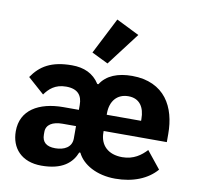

<svg xmlns="http://www.w3.org/2000/svg" viewBox="-88 -908 1041 1012"><g transform="rotate(10 432.0 -402.0)"><path d="M270 -225C217 -225 183 -205 183 -166V-152C183 -111 207 -91 254 -91C301 -91 342 -111 342 -159V-225ZM675 -312V-321C675 -385 647 -428 587 -428C527 -428 491 -385 491 -320V-312ZM610 -106C671 -106 710 -136 739 -167L813 -75C766 -20 689 12 593 12C493 12 417 -32 389 -91H383C372 -63 354 -37 324 -18C294 1 253 12 198 12C145 12 104 -4 76 -32C48 -60 34 -99 34 -144C34 -200 57 -242 97 -270C137 -298 194 -312 259 -312H342V-338C342 -389 318 -421 255 -421C196 -421 165 -391 142 -359L54 -437C97 -500 155 -537 266 -537C330 -537 381 -515 414 -463H420C452 -514 512 -537 588 -537C675 -537 736 -505 774 -456C812 -407 828 -340 828 -269V-225H490V-217C490 -149 534 -106 610 -106ZM448 -579 360 -622 459 -816 582 -755Z"/></g></svg>

Font: Plexus Sans Bold
Style: Regular
Weight: 700
Version: Version 2.001;PS 002.001;hotconv 1.0.70;makeotf.lib2.5.58329